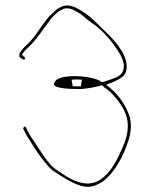

<svg xmlns="http://www.w3.org/2000/svg" viewBox="-20 -706 551 716"><path d="M52 -498C52 -492 55 -491 65 -485C69 -483 72 -484 73 -486C76 -491 67 -497 62 -502C67 -512 76 -521 86 -530C115 -556 145 -604 171 -637C182 -649 200 -670 225 -675H230C240 -675 247 -672 255 -669V-668C264 -663 275 -658 284 -652V-651L311 -629C320 -622 330 -615 340 -608C371 -583 402 -546 424 -510C433 -495 453 -460 434 -433C423 -417 397 -412 385 -407C375 -404 365 -400 363 -400H359C328 -426 194 -433 184 -399V-398H182V-397C173 -377 231 -374 273 -374C303 -374 339 -382 360 -388H362L366 -383L369 -380C379 -374 392 -363 401 -353C420 -332 445 -300 453 -267C463 -226 451 -188 438 -158C419 -115 397 -65 355 -37C291 8 214 -58 182 -79C165 -92 147 -118 124 -153C101 -188 87 -207 83 -218L77 -230C74 -238 65 -231 67 -225L73 -213C76 -206 90 -183 114 -146C139 -110 158 -86 175 -71C209 -49 244 -25 279 -14C315 -3 335 -13 361 -27C399 -55 429 -103 449 -154C462 -188 475 -226 464 -269C451 -310 425 -349 393 -376L376 -390L397 -398C415 -405 436 -417 443 -426C461 -450 451 -488 434 -516L433 -517C407 -562 363 -596 322 -638C304 -653 283 -667 262 -678C232 -690 218 -688 193 -672C170 -654 154 -635 137 -611C121 -588 101 -557 80 -539C70 -530 61 -520 56 -511L54 -509C54 -509 52 -504 52 -498ZM247 -409H251C260 -410 271 -410 281 -409H285L282 -384H251ZM354 -37H355ZM464 -269Z"/></svg>

Font: Stray Cat
Style: HlExt
Weight: 100
Version: Version 1.0